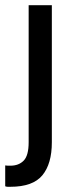

<svg xmlns="http://www.w3.org/2000/svg" viewBox="-40 -466 289 737"><path d="M0 251Q-6 251 -10.5 251Q-15 251 -20 249V169Q-15 170 -10 170Q-5 170 0 170Q32 170 51 150.5Q70 131 70 80V-446H159V80Q159 163 122.5 207Q86 251 0 251Z"/></svg>

Font: Tilda Sans Medium
Style: Regular
Weight: 500
Designer: ParaType Ltd
Foundry: ParaType Ltd
Version: Version 1.009